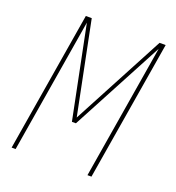

<svg xmlns="http://www.w3.org/2000/svg" viewBox="-133 -841 866 947"><g transform="rotate(20 300.0 -367.5)"><path d="M34 0 156 -735H187L285 -249L543 -735H575L453 0H432L549 -706L291 -221H270L172 -706L55 0Z"/></g></svg>

Font: Iosevka SS04 Th Ex Obl
Style: Regular
Weight: 100
Width: 7
Italic angle: -9°
Monospace: yes
Designer: Belleve Invis
Foundry: Belleve Invis
Version: Version 19.0.0; ttfautohint (v1.8.4)